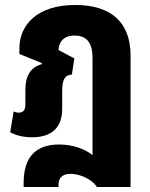

<svg xmlns="http://www.w3.org/2000/svg" viewBox="-20 -550 603 772"><path d="M75 202H215V194C215 167 229 149 264 149C297 149 347 167 370 202H505V-326C505 -461 426 -530 282 -530C132 -530 58 -452 58 -355V-333L149 -296L148 -292C103 -279 82 -246 82 -188V-130C82 -108 74 -97 55 -97C48 -97 42 -99 35 -102L21 -18C42 -7 71 2 109 2C180 2 230 -30 230 -112V-181C230 -229 240 -249 269 -250L279 -315L215 -349C217 -380 234 -407 280 -407C330 -407 352 -376 352 -318V74C321 48 271 31 218 31C129 31 75 76 75 186Z"/></svg>

Font: Noto Sans Thai UI Cond ExtBd
Style: Regular
Weight: 800
Width: 3
Designer: Monotype Design Team
Foundry: Monotype Imaging Inc.
Version: Version 2.000